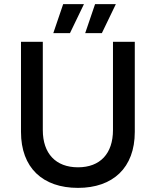

<svg xmlns="http://www.w3.org/2000/svg" viewBox="-20 -903 757 933"><path d="M320 -742 388 -883H287L239 -742ZM475 -742 543 -883H442L394 -742ZM359 10C528 10 635 -87 635 -262V-700H529V-271C529 -157 467 -90 359 -90C251 -90 188 -157 188 -271V-700H82V-262C82 -88 187 10 359 10Z"/></svg>

Font: Fixel Display Medium
Style: Regular
Weight: 500
Designer: AlfaBravo + MacPaw
Foundry: Kyrylo Tkachov, Marchela Mozhyna, Serhii Makarenko, Maria Weinstein, Zakhar Kryvoshyya
Version: Version 1.211